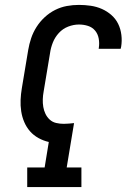

<svg xmlns="http://www.w3.org/2000/svg" viewBox="-20 -763 540 783"><path d="M91 0V-80H162L179 -184Q157 -189 137 -200Q117 -211 102.5 -227.5Q88 -244 79 -265Q70 -286 66.5 -309Q63 -332 64 -355.5Q65 -379 69 -403L95 -559Q99 -583 107 -607Q115 -631 129 -653Q143 -675 162.5 -693Q182 -711 205 -722.5Q228 -734 252.5 -738.5Q277 -743 302 -743Q326 -743 350 -739.5Q374 -736 395.5 -726.5Q417 -717 434.5 -701.5Q452 -686 462 -665.5Q472 -645 475 -620.5Q478 -596 474 -572Q473 -570 473 -568Q473 -566 472 -564H382Q383 -565 383 -566Q383 -567 383 -568Q386 -587 382.5 -606Q379 -625 367.5 -638.5Q356 -652 338.5 -657.5Q321 -663 302 -663Q280 -663 258 -654.5Q236 -646 220 -628.5Q204 -611 195.5 -589.5Q187 -568 184 -546L158 -390Q155 -374 154.5 -358Q154 -342 156.5 -327Q159 -312 165.5 -298.5Q172 -285 183 -275Q194 -265 209 -261.5Q224 -258 240 -258Q251 -258 261.5 -259Q272 -260 282 -261L252 -80H312V0Z"/></svg>

Font: Iosevka Slab Medium
Style: Italic
Weight: 500
Italic angle: -9°
Monospace: yes
Designer: Belleve Invis
Foundry: Belleve Invis
Version: Version 11.1.0; ttfautohint (v1.8.3)